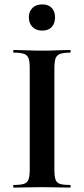

<svg xmlns="http://www.w3.org/2000/svg" viewBox="-20 -852 382 872"><path d="M227 -81Q227 -52 232 -37Q237 -22 252 -17Q267 -12 298 -12Q301 -12 301 -6Q301 0 298 0Q272 0 240 -1Q208 -2 170 -2Q134 -2 101 -1Q68 0 42 0Q40 0 40 -6Q40 -12 42 -12Q73 -12 88.5 -17Q104 -22 109.5 -37Q115 -52 115 -81V-544Q115 -573 109.5 -587.5Q104 -602 88.5 -607.5Q73 -613 42 -613Q40 -613 40 -619Q40 -625 42 -625Q68 -625 101 -623.5Q134 -622 170 -622Q208 -622 240.5 -623.5Q273 -625 298 -625Q301 -625 301 -619Q301 -613 298 -613Q268 -613 252.5 -607Q237 -601 232 -586Q227 -571 227 -542ZM172 -713Q144 -713 127.5 -729.5Q111 -746 111 -774Q111 -800 127.5 -816Q144 -832 172 -832Q200 -832 215 -816Q230 -800 230 -774Q230 -746 215 -729.5Q200 -713 172 -713Z"/></svg>

Font: Cormorant Infant Light
Style: Bold
Weight: 700
Version: Version 4.001